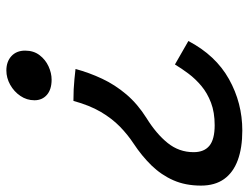

<svg xmlns="http://www.w3.org/2000/svg" viewBox="-109 -667 781 603"><g transform="rotate(90 281.5 -365.5)"><path d="M296.9 -205.6Q277.4 -205.6 260.6 -206.4Q243.8 -207.2 228.3 -208.8Q212.8 -210.3 196.6 -212.2Q208.2 -255.2 227.3 -295.8Q246.3 -336.3 276.4 -371.8Q306.5 -407.2 350.8 -435.1Q400.4 -465.9 429.1 -501.6Q457.9 -537.3 457.9 -583.1Q457.9 -616.2 437.7 -632.7Q417.5 -649.2 373.1 -649.2Q332.8 -649.2 302.6 -637.7Q272.4 -626.2 250.1 -607.6Q227.9 -589 211.5 -567.2Q195.1 -545.4 182.5 -524.4L108.8 -566.6Q153.8 -652.4 228.6 -694.2Q303.4 -736 390 -736Q444.6 -736 483.2 -721.7Q521.9 -707.4 542.4 -678.7Q562.9 -649.9 562.9 -606.2Q562.9 -557.6 546.2 -519.6Q529.5 -481.6 499.8 -451Q470.1 -420.5 430.4 -394.2Q403.1 -376.3 377.6 -351.5Q352.1 -326.6 331.3 -291.3Q310.6 -255.9 296.9 -205.6ZM201.2 5Q173.5 5 156.2 -10.9Q139 -26.8 139 -53.9Q139 -80.6 153.1 -99.1Q167.1 -117.6 188.3 -127.4Q209.5 -137.1 230.2 -137.1Q260.9 -137.1 277.9 -122.3Q294.9 -107.4 294.9 -83.2Q294.9 -59.1 281.3 -39.1Q267.8 -19.1 246.2 -7Q224.7 5 201.2 5Z"/></g></svg>

Font: Grandstander Thin
Style: Italic
Weight: 100
Italic angle: -15°
Designer: Tyler Finck
Foundry: Etcetera Type Co
Version: Version 1.200